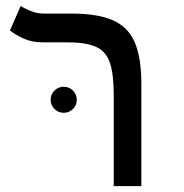

<svg xmlns="http://www.w3.org/2000/svg" viewBox="-20 -632 626 652"><path d="M460 -347.7V0H366.2V-310.1Q366.2 -380.9 353 -419.4Q339.8 -458 305.7 -473.1Q271.5 -488.3 207.5 -488.3H124.5Q88.4 -488.3 61 -500.7Q33.7 -513.2 13.7 -528.3L50.3 -611.8Q61.5 -604 83.3 -595Q105 -585.9 128.4 -585.9H223.1Q312.5 -585.9 364.3 -562.7Q416 -539.6 438 -487.3Q460 -435.1 460 -347.7ZM196.3 -249Q178.2 -249 165 -262Q151.9 -274.9 151.9 -293Q151.9 -311.5 165 -324.5Q178.2 -337.4 196.3 -337.4Q214.8 -337.4 227.8 -324.5Q240.7 -311.5 240.7 -293Q240.7 -274.9 227.8 -262Q214.8 -249 196.3 -249Z"/></svg>

Font: CaskaydiaMono NF
Style: Regular
Weight: 400
Designer: Aaron Bell
Foundry: Saja Typeworks
Version: Version 2111.001; ttfautohint (v1.8.4);Nerd Fonts 3.1.1